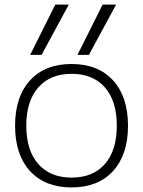

<svg xmlns="http://www.w3.org/2000/svg" viewBox="-20 -810 626 840"><path d="M369 -570H319L429 -790H488ZM162 -570H112L222 -790H281ZM293 10Q177 10 111.5 -61.5Q46 -133 46 -260Q46 -387 111.5 -458.5Q177 -530 293 -530Q409 -530 474.5 -458.5Q540 -387 540 -260Q540 -133 474.5 -61.5Q409 10 293 10ZM293 -33Q387 -33 439 -92.5Q491 -152 491 -260Q491 -368 439 -427.5Q387 -487 293 -487Q200 -487 147.5 -427.5Q95 -368 95 -260Q95 -152 147.5 -92.5Q200 -33 293 -33Z"/></svg>

Font: M PLUS 1 Light
Style: Regular
Weight: 300
Designer: Coji Morishita
Foundry: UNDERFOREST DESIGN
Version: Version 1.001